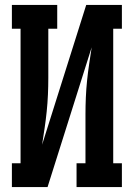

<svg xmlns="http://www.w3.org/2000/svg" viewBox="-20 -755 540 775"><path d="M28 0V-96H63V-639H28V-735H211V-639H175V-441Q175 -407 173.5 -373Q172 -339 168.5 -305Q165 -271 160 -237.5Q155 -204 150 -171L328 -735H472V-639H437V-96H472V0H289V-96H325V-294Q325 -328 326.5 -362Q328 -396 331.5 -430Q335 -464 340 -497.5Q345 -531 350 -564L172 0Z"/></svg>

Font: Iosevka Gothic
Style: Bold
Weight: 700
Monospace: yes
Designer: Belleve Invis
Foundry: Belleve Invis
Version: Version 15.5.1; ttfautohint (v1.8.4)